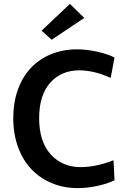

<svg xmlns="http://www.w3.org/2000/svg" viewBox="-20 -966 652 996"><path d="M398.9 -99.1Q478.5 -99.1 568.8 -134.8L574.2 -30.8Q537.1 -12.7 484.9 -1.5Q432.6 9.8 382.8 9.8Q311.5 9.8 250.2 -15.4Q189 -40.5 144.3 -86.7Q99.6 -132.8 74.2 -201.4Q48.8 -270 48.8 -353Q48.8 -434.6 73.2 -502Q97.7 -569.3 141.1 -614.7Q184.6 -660.2 245.6 -685.1Q306.6 -710 378.9 -710Q429.7 -710 482.7 -698.2Q535.6 -686.5 574.2 -668L554.2 -562Q467.3 -601.1 391.1 -601.1Q297.9 -601.1 240.5 -536.9Q183.1 -472.7 183.1 -353Q183.1 -231 243.2 -165Q303.2 -99.1 398.9 -99.1ZM248 -759.8 195.8 -807.1 342.8 -945.8 417 -873Z"/></svg>

Font: LT Hoop SemBd
Style: Regular
Weight: 600
Designer: Daniel Lyons
Foundry: LyonsType
Version: Version 1.000